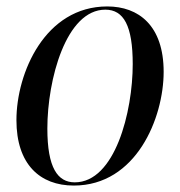

<svg xmlns="http://www.w3.org/2000/svg" viewBox="-20 -566 560 596"><path d="M209 10C403 10 488 -200 488 -343C488 -487 410 -546 313 -546C120 -546 31 -340 31 -193C31 -56 104 10 209 10ZM212 0C159 0 127 -45 127 -167C127 -319 185 -536 307 -536C364 -536 392 -486 392 -367C392 -219 337 0 212 0Z"/></svg>

Font: Noto Serif Display SemiCondensed
Style: Italic
Weight: 400
Width: 4
Italic angle: -12°
Designer: Monotype Design Team
Foundry: Monotype Imaging Inc.
Version: Version 2.009